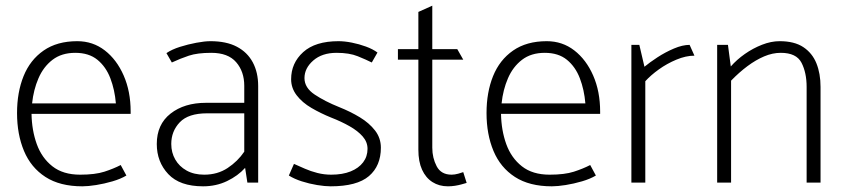

<svg xmlns="http://www.w3.org/2000/svg" viewBox="-20 -643 2975 676"><path d="M440 -242V-250Q440 -321 415.5 -377Q391 -433 349 -465.5Q307 -498 252 -498Q181 -498 133.5 -465Q86 -432 63 -375Q40 -318 40 -245Q40 -170 64.5 -111.5Q89 -53 140 -20Q191 13 270 13Q290 13 318.5 8.5Q347 4 376 -4.5Q405 -13 425 -25L405 -62Q380 -49 347.5 -38.5Q315 -28 262 -28Q202 -28 164.5 -57.5Q127 -87 109.5 -135.5Q92 -184 91 -242ZM93 -279Q98 -327 115.5 -367.5Q133 -408 165 -432.5Q197 -457 245 -457Q293 -457 323 -432.5Q353 -408 368.5 -367.5Q384 -327 388 -279Z M583 -136Q583 -181 613 -212.5Q643 -244 709 -244H840V-109Q817 -75 781.5 -51.5Q746 -28 699 -28Q663 -28 637 -42.5Q611 -57 597 -81.5Q583 -106 583 -136ZM585 -423Q615 -437 645 -447Q675 -457 724 -457Q783 -457 811.5 -424Q840 -391 840 -341V-281H705Q629 -281 580.5 -243Q532 -205 532 -136Q532 -73 572.5 -30Q613 13 695 13Q741 13 779.5 -5.5Q818 -24 843 -52L851 0H889V-340Q889 -388 870 -423.5Q851 -459 814 -478.5Q777 -498 721 -498Q701 -498 671.5 -492.5Q642 -487 613.5 -478Q585 -469 566 -456Z M997 -25Q1016 -13 1042.5 -4.5Q1069 4 1096.5 8.5Q1124 13 1144 13Q1237 13 1279 -23Q1321 -59 1321 -123Q1321 -157 1300.5 -183.5Q1280 -210 1247 -230Q1214 -250 1174 -266Q1124 -286 1088 -310Q1052 -334 1052 -368Q1052 -403 1083 -430Q1114 -457 1165 -457Q1210 -457 1239.5 -445Q1269 -433 1289 -423L1309 -458Q1293 -470 1268.5 -479Q1244 -488 1218.5 -493Q1193 -498 1172 -498Q1090 -498 1047.5 -459.5Q1005 -421 1005 -364Q1005 -333 1024.5 -307.5Q1044 -282 1076.5 -263Q1109 -244 1146 -229Q1182 -215 1211 -198.5Q1240 -182 1257 -162.5Q1274 -143 1274 -119Q1274 -92 1258.5 -71.5Q1243 -51 1214.5 -39.5Q1186 -28 1146 -28Q1121 -28 1097.5 -34Q1074 -40 1053.5 -49Q1033 -58 1015 -66Z M1590 -470H1502V-623L1453 -601V-470H1381V-433H1453V-116Q1453 -74 1466 -45.5Q1479 -17 1502.5 -2Q1526 13 1557 13Q1570 13 1582.5 11Q1595 9 1605.5 6Q1616 3 1623 1L1611 -37Q1606 -35 1593.5 -31.5Q1581 -28 1570 -28Q1533 -28 1517.5 -57.5Q1502 -87 1502 -123V-433H1611Z M2093 -242V-250Q2093 -321 2068.5 -377Q2044 -433 2002 -465.5Q1960 -498 1905 -498Q1834 -498 1786.5 -465Q1739 -432 1716 -375Q1693 -318 1693 -245Q1693 -170 1717.5 -111.5Q1742 -53 1793 -20Q1844 13 1923 13Q1943 13 1971.5 8.5Q2000 4 2029 -4.5Q2058 -13 2078 -25L2058 -62Q2033 -49 2000.5 -38.5Q1968 -28 1915 -28Q1855 -28 1817.5 -57.5Q1780 -87 1762.5 -135.5Q1745 -184 1744 -242ZM1746 -279Q1751 -327 1768.5 -367.5Q1786 -408 1818 -432.5Q1850 -457 1898 -457Q1946 -457 1976 -432.5Q2006 -408 2021.5 -367.5Q2037 -327 2041 -279Z M2252 0V-357Q2271 -378 2299.5 -398.5Q2328 -419 2361.5 -433Q2395 -447 2425 -447L2408 -485Q2383 -485 2352.5 -472Q2322 -459 2294.5 -441Q2267 -423 2249 -408L2231 -485H2203V0Z M2554 0V-359Q2582 -388 2611.5 -410Q2641 -432 2670.5 -444.5Q2700 -457 2729 -457Q2784 -457 2802 -422Q2820 -387 2820 -337V0H2869V-337Q2869 -384 2854.5 -420Q2840 -456 2808.5 -477Q2777 -498 2725 -498Q2695 -498 2663 -485.5Q2631 -473 2602.5 -453Q2574 -433 2553 -409L2543 -485H2505V0Z"/></svg>

Font: Catamaran Thin Thin
Style: Regular
Weight: 250
Version: Version 2.000